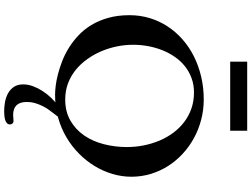

<svg xmlns="http://www.w3.org/2000/svg" viewBox="-164 -796 1220 932"><g transform="rotate(90 446.0 -330.0)"><path d="M440.4 12.7Q423.3 12.7 397.7 9.8Q372.1 6.8 341.6 -1Q311 -8.8 277.8 -21.5Q244.6 -34.2 212.6 -54Q180.7 -73.7 151.9 -100.8Q123 -127.9 101.3 -163.8Q79.6 -199.7 66.7 -245.6Q53.7 -291.5 53.7 -348.6Q53.7 -399.4 67.6 -445.8Q81.5 -492.2 107.4 -532.2Q133.3 -572.3 170.2 -605Q207 -637.7 252.4 -660.6Q297.9 -683.6 351.1 -696.3Q404.3 -709 462.9 -709Q513.7 -709 561.3 -696.5Q608.9 -684.1 650.4 -661.4Q691.9 -638.7 726.3 -606.9Q760.7 -575.2 785.6 -536.1Q810.5 -497.1 824.2 -451.9Q837.9 -406.7 837.9 -357.9Q837.9 -312 824.7 -266.8Q811.5 -221.7 786.6 -180.4Q761.7 -139.2 726.3 -104Q690.9 -68.8 647 -42.7Q603 -16.6 550.8 -2Q498.5 12.7 440.4 12.7ZM197.3 -366.7Q197.3 -327.1 205.3 -287.6Q213.4 -248 229 -211.4Q244.6 -174.8 267.6 -142.8Q290.5 -110.8 319.8 -87.2Q349.1 -63.5 385 -50Q420.9 -36.6 462.9 -36.6Q522 -36.6 565.4 -61.8Q608.9 -86.9 637.5 -128.4Q666 -169.9 679.9 -223.9Q693.8 -277.8 693.8 -335.4Q693.8 -377.4 685.8 -417.7Q677.7 -458 662.4 -494.4Q647 -530.8 624.3 -561.3Q601.6 -591.8 572 -614.3Q542.5 -636.7 506.6 -649.2Q470.7 -661.6 428.7 -661.6Q391.1 -661.6 359.4 -649.9Q327.6 -638.2 302 -617.9Q276.4 -597.7 256.8 -569.6Q237.3 -541.5 224.1 -508.8Q210.9 -476.1 204.1 -439.7Q197.3 -403.3 197.3 -366.7ZM545.9 0Q544.9 0.5 539.6 7.6Q534.2 14.6 527.3 23.7Q520.5 32.7 514.2 41.3Q507.8 49.8 505.9 53.2Q495.1 71.3 489 86.2Q482.9 101.1 479.7 113Q476.6 125 475.8 134.5Q475.1 144 475.1 150.9Q475.1 216.3 539.1 216.3Q544.4 216.3 552.2 215.3Q560.1 214.4 568.4 214.4Q575.2 214.4 579.6 219.5Q584 224.6 584 231Q584 240.7 577.9 246.3Q571.8 252 562.3 254.9Q552.7 257.8 541.5 258.8Q530.3 259.8 520 259.8Q499.5 259.8 476.6 255.9Q453.6 252 434.3 241.7Q415 231.4 402.3 213.4Q389.6 195.3 389.6 167Q389.6 143.6 398.7 119.4Q407.7 95.2 422.1 73Q436.5 50.8 454.6 32Q472.7 13.2 491.2 0ZM279.3 -919.9H614.7V-837.4H279.3Z"/></g></svg>

Font: Cardo
Style: Bold
Weight: 700
Designer: David J. Perry
Foundry: David J. Perry
Version: Version 1.0011